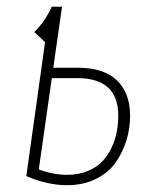

<svg xmlns="http://www.w3.org/2000/svg" viewBox="-20 -540 447 570"><path d="M210.9 -338.9Q289.1 -338.9 327.6 -301Q366.2 -263.2 366.2 -196.8Q366.2 -158.7 355.5 -123.5Q344.7 -88.4 323.5 -57.9Q302.2 -27.3 264.9 -8.8Q227.5 9.8 179.2 9.8Q121.6 9.8 58.1 -17.1L113.8 -415L82 -444.8Q113.8 -476.6 133.8 -520H164.1L138.2 -338.9ZM179.2 -21Q212.9 -21 239.7 -32Q266.6 -43 283.4 -60.5Q300.3 -78.1 311.3 -101.8Q322.3 -125.5 326.7 -148.9Q331.1 -172.4 331.1 -196.8Q331.1 -308.1 209 -308.1H133.8L95.2 -37.1Q137.7 -21 179.2 -21Z"/></svg>

Font: Fira Sans Compressed UltraLight
Style: Italic
Weight: 200
Width: 3
Italic angle: -8°
Designer: Carrois Corporate & Edenspiekermann AG
Foundry: Carrois Corporate GbR & Edenspiekermann AG
Version: Version 4.203;PS 004.203;hotconv 1.0.88;makeotf.lib2.5.64775